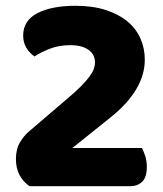

<svg xmlns="http://www.w3.org/2000/svg" viewBox="-20 -643 562 663"><path d="M241 -623Q300 -623 345 -608.5Q390 -594 420 -569Q450 -544 465 -510Q480 -476 480 -437Q480 -332 361 -237L230 -132H470Q476 -121 481.5 -104Q487 -87 487 -67Q487 -31 471 -15.5Q455 0 429 0H82Q60 -15 47.5 -38.5Q35 -62 35 -94Q35 -128 49 -151.5Q63 -175 80 -189L218 -307Q244 -329 261 -346.5Q278 -364 288.5 -378Q299 -392 303.5 -404Q308 -416 308 -427Q308 -455 285.5 -471Q263 -487 223 -487Q183 -487 151.5 -474.5Q120 -462 99 -448Q82 -460 71 -478Q60 -496 60 -520Q60 -572 109 -597.5Q158 -623 241 -623Z"/></svg>

Font: Baloo 2 Latin ExtraBold
Style: Regular
Weight: 400
Designer: Sarang Kulkarni and Ek Type
Foundry: Ek Type
Version: Version 1.001